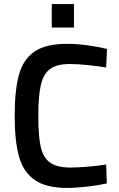

<svg xmlns="http://www.w3.org/2000/svg" viewBox="-20 -911 584 942"><path d="M52 -342Q52 -472 74 -547.5Q96 -623 151.5 -659.5Q207 -696 309 -696Q357 -696 410.5 -688.5Q464 -681 505 -671L501 -580Q465 -586 412 -591.5Q359 -597 324 -597Q260 -597 227 -573.5Q194 -550 181 -496.5Q168 -443 168 -342Q168 -242 180 -189.5Q192 -137 226 -113Q260 -89 327 -89Q363 -89 414.5 -93.5Q466 -98 501 -104L504 -11Q464 -2 408.5 4.5Q353 11 309 11Q207 11 151 -27.5Q95 -66 73.5 -142Q52 -218 52 -342ZM234 -891H343V-776H234Z"/></svg>

Font: Cairo SemiBold
Style: Regular
Weight: 600
Designer: Mohamed Gaber, Accademia di Belle Arti di Urbino and others
Foundry: Kief Type Foundry, Accademia di Belle Arti di Urbino and others
Version: Version 3.011